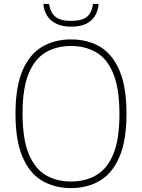

<svg xmlns="http://www.w3.org/2000/svg" viewBox="-20 -950 724 979"><path d="M342 9Q257.5 9 193.8 -29Q130 -67 94.5 -150.5Q59 -234 59 -370Q59 -506.5 94.8 -590Q130.5 -673.5 194.2 -711.2Q258 -749 342 -749Q427 -749 490.5 -711.2Q554 -673.5 589.5 -590Q625 -506.5 625 -370Q625 -234 589.2 -150.5Q553.5 -67 489.8 -29Q426 9 342 9ZM342 -24.5Q415.5 -24.5 471.2 -57Q527 -89.5 558 -164.8Q589 -240 589 -368Q589 -498 558 -574Q527 -650 471.2 -682.8Q415.5 -715.5 342 -715.5Q268.5 -715.5 213 -683Q157.5 -650.5 126.2 -575.2Q95 -500 95 -372Q95 -242 126.2 -166Q157.5 -90 213 -57.2Q268.5 -24.5 342 -24.5ZM343 -814Q298.5 -814 268 -828.5Q237.5 -843 220.8 -869Q204 -895 201 -930H230Q236 -888 261.2 -865.8Q286.5 -843.5 343 -843.5Q400 -843.5 424.8 -865.8Q449.5 -888 454 -930H483Q480 -894.5 464 -868.5Q448 -842.5 418 -828.2Q388 -814 343 -814Z"/></svg>

Font: Encode Sans Condensed Thin Thin
Style: Regular
Weight: 250
Version: Version 3.002